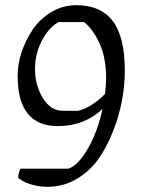

<svg xmlns="http://www.w3.org/2000/svg" viewBox="-20 -710 556 740"><path d="M164 10Q131 10 102.5 1.5Q74 -7 62 -16L50 -24Q51 -48 60 -60H244Q283 -74 320 -139.5Q357 -205 375 -290Q305 -224 203 -224Q48 -224 48 -417Q48 -507 106 -596Q134 -637 178 -663.5Q222 -690 274 -690Q368 -690 414.5 -629Q461 -568 461 -438Q461 -319 416 -205Q393 -145 359.5 -97.5Q326 -50 275 -20Q224 10 164 10ZM389 -409Q389 -487 364 -542Q339 -597 304 -625H206Q169 -605 142 -554.5Q115 -504 115 -443Q115 -382 145 -332.5Q175 -283 222 -283H280Q331 -294 385 -348Q389 -388 389 -409Z"/></svg>

Font: Kotta One
Style: Regular
Weight: 400
Designer: Ania Kruk
Foundry: Ania Kruk
Version: Version 1.001